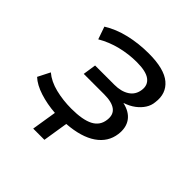

<svg xmlns="http://www.w3.org/2000/svg" viewBox="-171 -640 908 908"><g transform="rotate(45 283.0 -186.0)"><path d="M182 133 202 8Q147 4 98.5 -11.5Q50 -27 22 -53L53 -114Q86 -86 136.5 -73.5Q187 -61 243 -61Q318 -61 356.5 -81Q395 -101 400 -144Q405 -182 380.5 -200.5Q356 -219 305 -219H168L178 -285H307Q352 -285 381.5 -304Q411 -323 416 -360Q421 -396 394.5 -416Q368 -436 306 -436Q253 -436 200 -423Q147 -410 101 -383L79 -446Q127 -476 188.5 -490.5Q250 -505 318 -505Q421 -505 466 -467Q511 -429 502 -364Q500 -340 486.5 -319Q473 -298 451 -281.5Q429 -265 399 -255V-254Q447 -243 469 -212Q491 -181 485 -134Q477 -73 424 -36.5Q371 0 277 7L257 133Z"/></g></svg>

Font: Nunito Sans 7pt
Style: Italic
Weight: 400
Italic angle: -9°
Designer: Vernon Adams
Foundry: Vernon Adams
Version: Version 3.101;gftools[0.9.27]